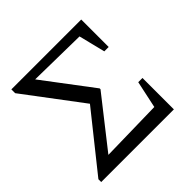

<svg xmlns="http://www.w3.org/2000/svg" viewBox="-164 -806 964 964"><g transform="rotate(-45 318.0 -324.0)"><path d="M517 -223H547V0H31V-20L269 -318L41 -621V-648H537V-453H506L471 -594L161 -599L358 -338V-332L153 -71L486 -78Z"/></g></svg>

Font: Piazzolla
Style: Regular
Weight: 400
Designer: Juan Pablo del Peral
Foundry: Huerta Tipografica
Version: Version 1.330